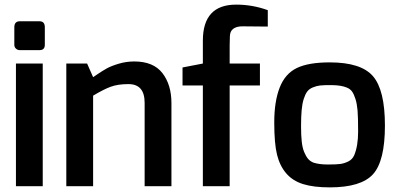

<svg xmlns="http://www.w3.org/2000/svg" viewBox="-20 -806 1728 831"><path d="M151 -714Q174 -714 174 -688V-612Q174 -589 151 -589H66Q56 -589 49 -595.5Q42 -602 42 -612V-688Q42 -714 66 -714ZM49 0V-531H165V0Z M606 -361Q606 -442 536 -442Q490 -442 459 -430.5Q428 -419 383 -392V0H267V-531H357L383 -472Q386 -474 404.5 -486.5Q423 -499 441.5 -509.5Q460 -520 493 -530Q526 -540 561 -540Q644 -540 683 -489.5Q722 -439 722 -360V0H606Z M770 -436V-514L858 -531V-630Q858 -786 1002 -786Q1073 -786 1139 -762V-691L1033 -692Q1002 -693 987 -679Q976 -670 975 -649.5Q974 -629 974 -609V-531H1105V-436H974V0H858V-436Z M1407 -536Q1543 -536 1594.5 -476Q1646 -416 1646 -262.5Q1646 -109 1594.5 -52Q1543 5 1407 5Q1338 5 1292.5 -9Q1247 -23 1219 -55.5Q1191 -88 1179 -136.5Q1167 -185 1167 -276Q1167 -367 1190.5 -427Q1214 -487 1264.5 -511.5Q1315 -536 1407 -536ZM1337 -102Q1362 -94 1399.5 -94Q1437 -94 1454 -96.5Q1471 -99 1488 -107.5Q1505 -116 1513 -134Q1530 -174 1530 -237Q1530 -300 1527.5 -328.5Q1525 -357 1518.5 -377.5Q1512 -398 1504 -409.5Q1496 -421 1481 -427Q1457 -437 1419 -437.5Q1381 -438 1365 -436Q1349 -434 1333.5 -427.5Q1318 -421 1309.5 -409.5Q1301 -398 1294.5 -377.5Q1288 -357 1285.5 -328.5Q1283 -300 1283 -260Q1283 -220 1286 -193Q1289 -166 1296.5 -148Q1304 -130 1313 -119Q1322 -108 1337 -102Z"/></svg>

Font: Exo
Style: DemiBold
Weight: 600
Designer: Natanael Gama
Version: Version 1.00